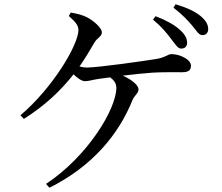

<svg xmlns="http://www.w3.org/2000/svg" viewBox="-20 -834 1040 901"><path d="M930 -669C946 -669 957 -680 957 -697C957 -719 946 -738 921 -759C895 -780 858 -798 804 -814L794 -798C840 -762 860 -739 881 -715C902 -690 913 -669 930 -669ZM830 -606C848 -606 858 -616 858 -634C858 -655 847 -674 822 -696C797 -718 760 -739 710 -758L698 -742C740 -707 764 -677 784 -650C803 -626 814 -606 830 -606ZM379 -453C397 -453 420 -461 445 -464L497 -471C515 -458 526 -442 526 -422C526 -324 393 -101 196 29L212 47C412 -53 536 -201 602 -365C611 -387 630 -396 630 -415C630 -433 600 -460 556 -479C608 -485 662 -491 695 -493C742 -496 803 -495 835 -495C869 -495 876 -508 876 -526C876 -556 822 -580 785 -580C766 -580 757 -564 712 -557C657 -548 441 -517 387 -517C376 -517 365 -519 353 -522C378 -558 401 -596 423 -634C436 -657 458 -662 458 -682C458 -703 420 -736 390 -752C370 -763 342 -770 312 -775L303 -759C333 -732 348 -716 348 -693C348 -624 228 -422 76 -293L92 -276C192 -339 265 -409 325 -485C343 -468 363 -453 379 -453Z"/></svg>

Font: Source Han Serif SC Medium
Style: Regular
Weight: 500
Designer: Ryoko NISHIZUKA 西塚涼子 (kana & ideographs); Frank Grießhammer (Latin, Greek & Cyrillic); Wenlong ZHANG 张文龙 (bopomofo); San
Foundry: Adobe
Version: Version 2.003;hotconv 1.1.1;makeotfexe 2.6.0